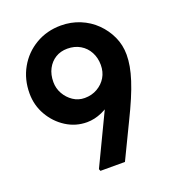

<svg xmlns="http://www.w3.org/2000/svg" viewBox="-131 -814 821 913"><g transform="rotate(-20 279.5 -357.0)"><path d="M221 0 217 -10 429 -453 440 -376Q421 -335 388.5 -304Q356 -273 317.5 -256Q279 -239 241 -239Q184 -239 136 -269.5Q88 -300 59 -350.5Q30 -401 30 -461Q30 -532 62.5 -589.5Q95 -647 152 -680.5Q209 -714 280 -714Q331 -714 376 -695.5Q421 -677 454.5 -644Q488 -611 507.5 -568.5Q527 -526 527 -477Q527 -449 521.5 -418.5Q516 -388 504.5 -352Q493 -316 474.5 -272.5Q456 -229 429 -174L345 0ZM270 -351Q306 -351 334.5 -367.5Q363 -384 379 -411Q395 -438 395 -473Q395 -509 379.5 -538Q364 -567 336 -583.5Q308 -600 271 -600Q237 -600 211 -584Q185 -568 170 -539.5Q155 -511 155 -473Q155 -441 170.5 -413.5Q186 -386 212 -368.5Q238 -351 270 -351Z"/></g></svg>

Font: Readex Pro Medium
Style: Regular
Weight: 500
Designer: Bonnie Shaver-Troup, Thomas Jockin
Foundry: Lexend
Version: Version 1.204